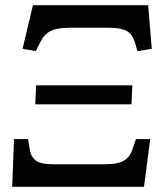

<svg xmlns="http://www.w3.org/2000/svg" viewBox="-20 -720 637 740"><path d="M118 -523 67 -532 107 -700H551L565 -532L510 -523L499 -559Q490 -588 468.5 -600.5Q447 -613 403 -613H246Q201 -613 176 -601Q151 -589 136 -559ZM116 -318 119 -391H490L487 -318ZM27 0 34 -184H88L95 -143Q100 -113 120 -100Q140 -87 181 -87H387Q432 -87 456 -100Q480 -113 490 -143L504 -184H559L535 0Z"/></svg>

Font: Literata 12pt
Style: Italic
Weight: 400
Italic angle: -2°
Designer: Latin by Veronika Burian and Jose Scaglione. Greek by Irene Vlachou. Cyrillic by Vera Evstafieva
Foundry: TypeTogether
Version: Version 3.002